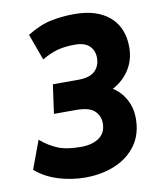

<svg xmlns="http://www.w3.org/2000/svg" viewBox="-82 -776 703 851"><g transform="rotate(-10 269.5 -351.0)"><path d="M234 10Q171 10 112 -8.5Q53 -27 11 -64L58 -191Q94 -160 133.5 -143.5Q173 -127 238 -127Q288 -127 319.5 -148.5Q351 -170 351 -214Q351 -247 327.5 -269.5Q304 -292 245 -292H145L163 -422H276Q329 -422 352.5 -444.5Q376 -467 376 -504Q376 -536 355 -557Q334 -578 290 -578Q244 -578 211 -569Q178 -560 140 -538L97 -656Q153 -691 204.5 -701.5Q256 -712 309 -712Q380 -712 428 -689Q476 -666 500.5 -624.5Q525 -583 525 -525Q525 -469 497 -425Q469 -381 421 -356Q443 -343 460.5 -321.5Q478 -300 488.5 -272Q499 -244 499 -210Q499 -139 464 -90Q429 -41 369 -15.5Q309 10 234 10Z"/></g></svg>

Font: Finlandica
Style: Italic
Weight: 400
Italic angle: -8°
Designer: Niklas Ekholm, Juho Hiilivirta, Jaakko Suomalainen
Foundry: Helsinki Type Studio
Version: Version 1.064